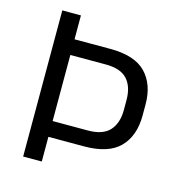

<svg xmlns="http://www.w3.org/2000/svg" viewBox="-98 -725 755 811"><g transform="rotate(15 280.0 -319.5)"><path d="M313 -108H129.5V-177H311Q376.5 -177 406 -209.8Q435.5 -242.5 435.5 -300V-343.5Q435.5 -402 406.2 -434Q377 -466 312 -466H129V-534.5H313.5Q420.5 -534.5 469.2 -484.2Q518 -434 518 -346V-298Q518 -209 468.8 -158.5Q419.5 -108 313 -108ZM157 0H75.5V-639H157V-517.5V-486.5V-151.5V-129.5Z"/></g></svg>

Font: Anek Devanagari Medium
Style: Regular
Weight: 400
Version: Version 1.003